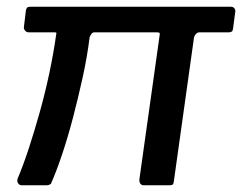

<svg xmlns="http://www.w3.org/2000/svg" viewBox="-20 -550 719 570"><path d="M572 -454Q566 -454 561.5 -449Q557 -444 556 -439L496 -11Q495 -4 492.5 -2Q490 0 483 0H406Q400 0 396.5 -5Q393 -10 394 -19L454 -446Q455 -451 453.5 -452.5Q452 -454 445 -454H260Q255 -454 251.5 -449.5Q248 -445 246 -439Q239 -382 225.5 -320.5Q212 -259 196.5 -200Q181 -141 164 -90.5Q147 -40 131 -4Q127 -2 125 -1Q123 0 118 0H44Q38 0 34 -5.5Q30 -11 32 -19Q49 -59 65.5 -109.5Q82 -160 98 -217Q114 -274 126.5 -333Q139 -392 147 -449Q148 -452 147 -453Q146 -454 141 -454H65Q59 -454 54.5 -459Q50 -464 51 -470L57 -520Q59 -527 62 -528.5Q65 -530 72 -530H665Q673 -530 676.5 -524.5Q680 -519 678 -512L672 -466Q671 -458 667.5 -456Q664 -454 659 -454Z"/></svg>

Font: Libre Franklin Medium
Style: Italic
Weight: 500
Italic angle: -8°
Designer: Pablo Impallari, Rodrigo Fuenzalida, Nhung Nguyen
Foundry: Impallari Type
Version: Version 3.000